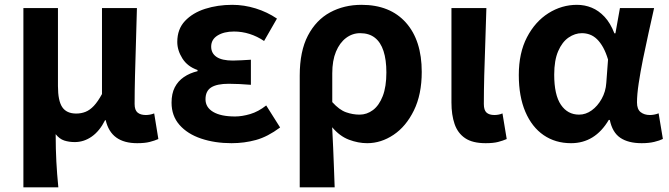

<svg xmlns="http://www.w3.org/2000/svg" viewBox="-20 -594 2841 815"><path d="M79.3 201.1V-559.8H226V-228.7Q226 -165.8 244.4 -138.9Q262.7 -112 303.6 -112Q324.8 -112 343 -119.3Q361.3 -126.5 378.4 -144.6Q395.5 -162.8 412.9 -194.8V-559.8H561.2Q559.7 -491.7 557.2 -417.3Q554.8 -342.9 553.1 -274Q551.4 -205.1 551.4 -152.6Q551.4 -126.6 564 -116.2Q576.5 -105.8 598.8 -105.8Q606.8 -105.8 615.7 -107.3Q624.5 -108.8 634.5 -112.6L652.2 -3.8Q635.8 3.3 615.3 8.5Q594.8 13.8 562.3 13.8Q506.6 13.8 473.4 -10.4Q440.2 -34.5 428.7 -83.8H426Q403.2 -38.1 369.8 -14.5Q336.3 9.1 297.4 9.1Q273.1 9.1 252.7 2.5Q232.3 -4.1 216.3 -24.5Q216.3 9.1 217.1 37.5Q217.9 65.9 219.2 91.9Q220.5 117.8 222.6 144.4Q224.8 171 227.6 201.1Z M962.9 13.8Q892.1 13.8 834 -5.7Q775.9 -25.2 742 -63.7Q708.2 -102.2 708.2 -158.2Q708.2 -196.6 721.9 -223.3Q735.7 -250 760.7 -267Q785.6 -284 818.5 -291.8V-296.8Q775.9 -311.5 754.2 -345.9Q732.5 -380.4 732.5 -415.9Q732.5 -470.3 765.2 -505Q797.9 -539.6 851 -556.6Q904.1 -573.5 965.8 -573.5Q1016.1 -573.5 1065.4 -558.2Q1114.6 -542.9 1155.6 -515.1L1101 -420Q1071.6 -439.8 1039.4 -450Q1007.1 -460.2 973.1 -460.2Q930.7 -460.2 903.5 -443.3Q876.4 -426.4 876.4 -396Q876.4 -367.9 899.2 -352.4Q922.1 -336.9 968.6 -336.9Q986 -336.9 1005.9 -338.2Q1025.8 -339.5 1045 -340.5V-234Q1020.4 -236 996.8 -237.2Q973.2 -238.4 951.1 -238.4Q900.8 -238.4 876.5 -223Q852.3 -207.6 852.3 -172.6Q852.3 -138.3 885 -118.9Q917.7 -99.6 977.8 -99.6Q1007.3 -99.6 1042 -109.8Q1076.6 -120 1110 -146.4L1169 -52.9Q1116.2 -13.5 1066.7 0.1Q1017.2 13.8 962.9 13.8Z M1252.3 201.1V-272.9Q1252.3 -376.6 1287 -442.9Q1321.8 -509.3 1381.1 -541.4Q1440.3 -573.5 1514.5 -573.5Q1635.5 -573.5 1702.9 -498.1Q1770.2 -422.6 1770.2 -288.9Q1770.2 -192.9 1736.8 -125Q1703.5 -57.1 1650.5 -21.7Q1597.5 13.8 1538.6 13.8Q1500.5 13.8 1461.2 -1Q1421.9 -15.9 1390 -53.9Q1392.6 -8.7 1394.2 33.2Q1395.9 75 1397.5 116.3Q1399 157.5 1400.6 201.1ZM1506.3 -107.4Q1537.3 -107.4 1563.3 -126.9Q1589.2 -146.4 1604.7 -186.2Q1620.1 -226.1 1620.1 -286.6Q1620.1 -340.3 1607.9 -377.5Q1595.8 -414.6 1571.2 -433.9Q1546.6 -453.2 1508.6 -453.2Q1475.9 -453.2 1448.9 -432.9Q1421.9 -412.5 1406.2 -374.9Q1390.4 -337.2 1390.4 -282.8V-160.6Q1420.3 -127.5 1448.8 -117.5Q1477.3 -107.4 1506.3 -107.4Z M2041.5 13.8Q1985.8 13.8 1954.4 -7.5Q1923 -28.7 1909.6 -67.7Q1896.3 -106.6 1896.3 -158.8V-559.8H2044.6Q2043 -491.7 2040.1 -417.3Q2037.1 -342.9 2035.5 -274Q2033.8 -205.1 2033.8 -152.6Q2033.8 -126.6 2045.1 -116.2Q2056.5 -105.8 2078.8 -105.8Q2086 -105.8 2095.3 -107.3Q2104.5 -108.8 2112.9 -112.6L2130.9 -3.8Q2114.5 3.3 2094.4 8.5Q2074.2 13.8 2041.5 13.8Z M2403.9 13.8Q2337.6 13.8 2287.7 -20.3Q2237.9 -54.4 2210 -119.5Q2182.2 -184.6 2182.2 -275.5Q2182.2 -369.3 2216.9 -435.9Q2251.6 -502.4 2308 -538Q2364.4 -573.5 2429.1 -573.5Q2462 -573.5 2491.6 -561.4Q2521.3 -549.3 2546.2 -522.7Q2571.1 -496.1 2588 -452.4H2592.3L2611.5 -559.8H2756.5Q2745.5 -509.8 2732.9 -453.7Q2720.4 -397.7 2709.3 -342.8Q2698.2 -287.8 2691.1 -240.2Q2683.9 -192.5 2683.9 -159.3Q2683.9 -130.2 2699.4 -118Q2714.9 -105.8 2738.5 -105.8Q2746.9 -105.8 2756.6 -107.5Q2766.3 -109.2 2775.7 -113L2793.8 -4.2Q2779.6 2.9 2757.1 8.3Q2734.5 13.8 2703.5 13.8Q2647.1 13.8 2613.2 -9Q2579.4 -31.8 2568.5 -84.8H2564Q2505.6 13.8 2403.9 13.8ZM2438.1 -107.4Q2466.5 -107.4 2491.6 -125.5Q2516.7 -143.6 2533.9 -174.4Q2551.2 -205.2 2553.6 -242.3L2561 -341.3Q2551.9 -371.4 2540 -392.9Q2528 -414.3 2514.1 -427.7Q2500.1 -441.2 2483.9 -447.2Q2467.6 -453.2 2450 -453.2Q2420.5 -453.2 2393.3 -434.5Q2366.2 -415.8 2349.4 -377Q2332.5 -338.2 2332.5 -277.1Q2332.5 -191 2361 -149.2Q2389.4 -107.4 2438.1 -107.4Z"/></svg>

Font: Shanggu Sans SC VF
Style: Regular
Weight: 250
Designer: GuiWonder
Version: Version 1.021